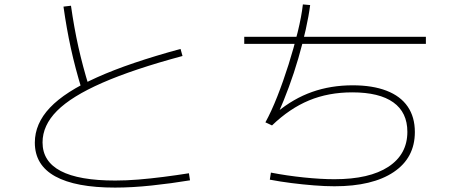

<svg xmlns="http://www.w3.org/2000/svg" viewBox="-20 -817 2040 871"><path d="M502 34Q323 34 230.5 -17Q138 -68 138 -170Q138 -256 206.5 -328.5Q275 -401 421 -466.5Q567 -532 799 -595L808 -563Q585 -503 444.5 -441.5Q304 -380 238.5 -314Q173 -248 173 -171Q173 2 503 2Q553 2 608 -2.5Q663 -7 721.5 -14.5Q780 -22 837 -31L842 1Q758 15 668.5 24.5Q579 34 502 34ZM350 -414Q321 -509 301.5 -598Q282 -687 268 -787L302 -791Q316 -692 335.5 -604.5Q355 -517 384 -423Z M1497 28Q1455 28 1404.5 24Q1354 20 1302.5 13.5Q1251 7 1204 -2L1209 -34Q1281 -20 1358.5 -12Q1436 -4 1497 -4Q1656 -4 1742 -60.5Q1828 -117 1828 -219Q1828 -307 1764.5 -352.5Q1701 -398 1578 -398Q1470 -398 1382 -361.5Q1294 -325 1214 -248L1184 -262Q1211 -311 1238 -379.5Q1265 -448 1289 -524Q1313 -600 1330.5 -671.5Q1348 -743 1354 -797L1387 -794Q1381 -746 1367 -683Q1353 -620 1333.5 -553Q1314 -486 1290.5 -422.5Q1267 -359 1244 -307H1235Q1311 -370 1396 -400Q1481 -430 1580 -430Q1670 -430 1733.5 -405.5Q1797 -381 1829.5 -333.5Q1862 -286 1862 -218Q1862 -101 1766 -36.5Q1670 28 1497 28ZM1088 -618V-650H1912V-618Z"/></svg>

Font: M PLUS 1 Thin ExtraLight
Style: Regular
Weight: 250
Version: Version 1.001